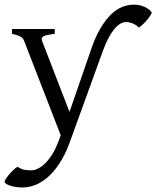

<svg xmlns="http://www.w3.org/2000/svg" viewBox="-43 -582 688 846"><path d="M198.2 -433.1Q179.2 -430.7 167.2 -428.2Q155.3 -425.8 148.7 -422.1Q142.1 -418.5 141.1 -413.1Q140.1 -407.7 143.1 -399.9L263.2 -88.9L356.4 -358.4Q376 -417.5 399.2 -456.5Q422.4 -495.6 447 -519Q471.7 -542.5 497.1 -552Q522.5 -561.5 546.4 -561.5Q565.4 -561.5 580.1 -556.9Q594.7 -552.2 604.7 -546.1Q614.7 -540 620.1 -534.2Q625.5 -528.3 625.5 -526.4Q625.5 -522.9 620.1 -514.4Q614.7 -505.9 606.4 -495.8Q598.1 -485.8 587.9 -476.1Q577.6 -466.3 568.4 -460.4Q557.1 -472.7 541.3 -478.8Q525.4 -484.9 512.7 -484.9Q498 -484.9 484.4 -475.8Q470.7 -466.8 457.8 -450.2Q444.8 -433.6 432.9 -410.2Q420.9 -386.7 410.2 -357.4L264.2 45.4Q242.7 103.5 216.6 141.8Q190.4 180.2 162.6 202.9Q134.8 225.6 107.4 234.9Q80.1 244.1 56.2 244.1Q41.5 244.1 27.1 241.9Q12.7 239.7 1.7 236.1Q-9.3 232.4 -16.1 227.8Q-22.9 223.1 -22.9 218.8Q-22.9 215.3 -17.6 206.8Q-12.2 198.2 -3.9 188.2Q4.4 178.2 14.4 168.5Q24.4 158.7 34.2 152.8Q53.2 165 68.6 166.7Q84 168.5 94.7 168.5Q109.9 168.5 126 159.9Q142.1 151.4 158 135.5Q173.8 119.6 188 96.7Q202.1 73.7 213.4 44.4L224.6 14.2L64 -399.9Q59.6 -413.6 46.9 -420.7Q34.2 -427.7 9.8 -433.1V-454.1H198.2Z"/></svg>

Font: Noto Serif Devanagari
Style: Bold
Weight: 700
Designer: Monotype Design Team
Foundry: Monotype Imaging Inc.
Version: Version 1.01